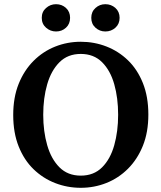

<svg xmlns="http://www.w3.org/2000/svg" viewBox="-20 -879 769 915"><path d="M365 16Q301 16 243 -6.5Q185 -29 140 -72.5Q95 -116 69 -181Q43 -246 43 -331Q43 -415 69 -479.5Q95 -544 140 -589Q185 -634 243 -657Q301 -680 365 -680Q429 -680 487 -657.5Q545 -635 590 -591.5Q635 -548 661 -483Q687 -418 687 -333Q687 -249 661 -184.5Q635 -120 590 -75Q545 -30 487 -7Q429 16 365 16ZM365 -42Q427 -42 466.5 -81.5Q506 -121 524.5 -187Q543 -253 543 -332Q543 -412 524.5 -477.5Q506 -543 466.5 -582.5Q427 -622 365 -622Q303 -622 263.5 -582.5Q224 -543 205 -477.5Q186 -412 186 -332Q186 -253 205 -187Q224 -121 263.5 -81.5Q303 -42 365 -42ZM247 -729Q220 -729 199.5 -747Q179 -765 179 -794Q179 -823 199.5 -841Q220 -859 247 -859Q275 -859 294.5 -841Q314 -823 314 -794Q314 -765 294.5 -747Q275 -729 247 -729ZM482 -729Q455 -729 435 -747Q415 -765 415 -794Q415 -823 435 -841Q455 -859 482 -859Q510 -859 530 -841Q550 -823 550 -794Q550 -765 530 -747Q510 -729 482 -729Z"/></svg>

Font: Source Serif 4 SmText Semibold
Style: Regular
Weight: 600
Designer: Frank Grießhammer
Foundry: Adobe
Version: Version 4.005;hotconv 1.1.0;makeotfexe 2.6.0